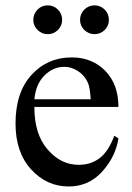

<svg xmlns="http://www.w3.org/2000/svg" viewBox="-20 -672 484 706"><path d="M106.4 -278.8Q106 -179.2 154.8 -122.6Q203.6 -65.9 269.5 -65.9Q313.5 -65.9 345.9 -90.1Q378.4 -114.3 400.4 -172.9L415.5 -163.1Q405.3 -96.2 356 -41.3Q306.6 13.7 232.4 13.7Q151.9 13.7 94.5 -49.1Q37.1 -111.8 37.1 -217.8Q37.1 -332.5 95.9 -396.7Q154.8 -460.9 243.7 -460.9Q318.8 -460.9 367.2 -411.4Q415.5 -361.8 415.5 -278.8ZM106.4 -307.1H313.5Q311 -350.1 303.2 -367.7Q291 -395 266.8 -410.6Q242.7 -426.3 216.3 -426.3Q175.8 -426.3 143.8 -394.8Q111.8 -363.3 106.4 -307.1ZM327.6 -652.3Q349.6 -652.3 365 -636.7Q380.4 -621.1 380.4 -599.1Q380.4 -577.1 365 -561.8Q349.6 -546.4 327.6 -546.4Q305.7 -546.4 290 -561.8Q274.4 -577.1 274.4 -599.1Q274.4 -621.1 290 -636.7Q305.7 -652.3 327.6 -652.3ZM155.3 -652.3Q177.7 -652.3 193.1 -636.7Q208.5 -621.1 208.5 -599.1Q208.5 -577.1 192.9 -561.8Q177.2 -546.4 155.8 -546.4Q133.8 -546.4 118.2 -561.8Q102.5 -577.1 102.5 -599.1Q102.5 -621.1 117.9 -636.7Q133.3 -652.3 155.3 -652.3Z"/></svg>

Font: Jameel Khushkhat-L
Style: Regular
Weight: 400
Version: Version 3.5